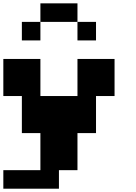

<svg xmlns="http://www.w3.org/2000/svg" viewBox="-20 -909 818 1151"><path d="M666.7 -555.6V-333.3H555.6V-111.1H444.4V111.1H333.3V222.2H0V111.1H222.2V-111.1H111.1V-333.3H0V-555.6H222.2V-333.3H444.4V-555.6ZM555.6 -666.7H444.4V-777.8H555.6ZM444.4 -777.8H222.2V-888.9H444.4ZM222.2 -666.7H111.1V-777.8H222.2Z"/></svg>

Font: Pixeloid Sans
Style: Bold
Weight: 700
Monospace: yes
Designer: GGBot
Version: 0.3